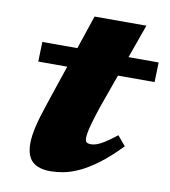

<svg xmlns="http://www.w3.org/2000/svg" viewBox="-76 -706 697 786"><g transform="rotate(10 272.5 -312.5)"><path d="M59 -418.5 61.5 -500.5H545L542.5 -418.5ZM340 -278Q325 -233 317.8 -206.8Q310.5 -180.5 308.2 -166.8Q306 -153 306 -145Q306 -130.5 312.2 -126.5Q318.5 -122.5 330 -122.5Q340 -122.5 352.5 -126.5Q365 -130.5 384.5 -142.5Q404 -154.5 434.5 -178.5L468 -138.5Q419.5 -88 378.2 -57.5Q337 -27 302.2 -11.2Q267.5 4.5 238.2 9.8Q209 15 184.5 15Q136 15 110.5 -8Q85 -31 85 -84Q85 -112.5 94.2 -153Q103.5 -193.5 123 -250.5L254 -640H469.5Z"/></g></svg>

Font: Newsreader 9pt ExtraBold
Style: Italic
Weight: 800
Italic angle: -17°
Designer: Hugues Gentile
Foundry: Production Type
Version: Version 1.003